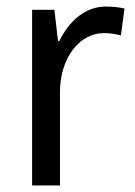

<svg xmlns="http://www.w3.org/2000/svg" viewBox="-20 -566 413 586"><path d="M303 -546C239 -546 191 -501 161 -441H157L146 -536H78V0H163V-284C163 -391 224 -465 297 -465C314 -465 334 -462 349 -458L360 -540C343 -544 322 -546 303 -546Z"/></svg>

Font: Noto Sans Devanagari UI SemiCondensed
Style: Regular
Weight: 400
Width: 4
Designer: Jelle Bosma - Monotype Design Team
Foundry: Monotype Imaging Inc.
Version: Version 2.004